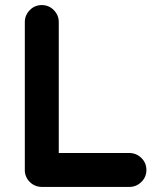

<svg xmlns="http://www.w3.org/2000/svg" viewBox="-20 -738 614 758"><path d="M490 -134Q518 -134 538 -114.5Q558 -95 558 -67Q558 -39 538 -19.5Q518 0 490 0H145Q125 0 108 -11Q82 -29 78 -60Q78 -64 78 -67V-651Q78 -678 97.5 -698Q117 -718 145 -718Q173 -718 192.5 -698Q212 -678 212 -651V-134Z"/></svg>

Font: Multiround Pro
Style: Regular
Weight: 400
Designer: Ivan Filipov, Sasha Pavljenko
Version: Version 1.005;Fontself Maker 3.5.4